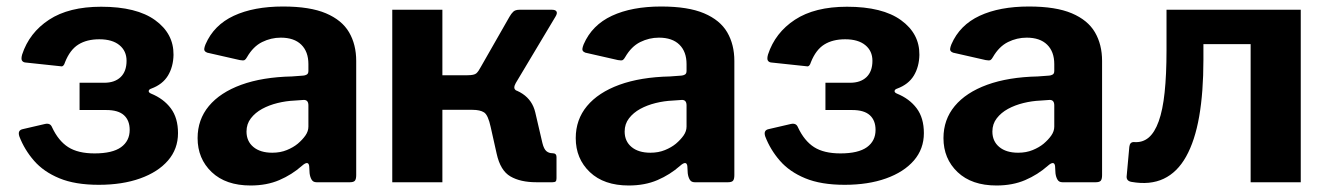

<svg xmlns="http://www.w3.org/2000/svg" viewBox="-20 -560 4080 590"><path d="M283.5 7.9Q210.8 7.9 162.4 -12.2Q114 -32.2 84.6 -66.1Q55.2 -99.9 39.6 -140.5Q33 -160 50.4 -163.3L118 -179Q134.4 -182.7 139.8 -169.3Q159.4 -127.2 189.6 -107.9Q219.8 -88.6 270.7 -88.6Q325.4 -88.6 352 -107.7Q378.5 -126.9 378.5 -160.8Q378.5 -190 360.9 -206Q343.3 -221.9 306.9 -221.9H224.5V-305.7H300.5Q332.4 -305.7 350.7 -323.1Q368.9 -340.6 368.9 -373.2Q368.9 -403.4 347 -421.3Q325.1 -439.3 285.2 -439.3Q246.7 -439.3 220.9 -423.2Q195.1 -407.1 179.9 -369Q175.6 -353.8 166.4 -356.4L56.6 -368.1Q49.9 -369.4 47.2 -374.6Q44.6 -379.8 48 -392.4Q70 -459.5 130.8 -499.4Q191.6 -539.3 290.8 -539.3Q399.9 -539.3 456.9 -497.9Q513.9 -456.6 513.2 -391.4Q512.5 -355 496.2 -327.8Q479.8 -300.6 444.8 -287.7Q437.7 -285.4 437 -280.6Q436.2 -275.9 444.1 -272.4Q482.8 -256.7 504.9 -227.1Q527 -197.6 527 -150.9Q527 -102.3 496.3 -66.8Q465.6 -31.3 410.7 -11.7Q355.9 7.9 283.5 7.9Z M908 -50.6Q877 -23.2 838.3 -6.6Q799.7 10 750.1 10Q673.9 10 630.6 -31.1Q587.2 -72.3 587.2 -135.7Q587.2 -192.4 621.8 -234.1Q656.5 -275.8 721.4 -299.5Q786.4 -323.1 877 -325.1L912.1 -327.7Q917.3 -328 922.5 -330.8Q927.7 -333.6 927.7 -342V-363Q927.7 -401.3 905.7 -422.8Q883.8 -444.3 842.8 -444.3Q812.9 -444.3 785.5 -430.8Q758 -417.2 739 -384.3Q735.3 -377.5 731.5 -375.4Q727.7 -373.4 716.9 -375.4L616.6 -398.2Q611 -400.2 608.4 -404.7Q605.8 -409.2 611.6 -423.9Q637.2 -483 698.4 -511.5Q759.6 -540 849.8 -540Q932.5 -540 981.6 -519.1Q1030.7 -498.3 1052.7 -460.7Q1074.6 -423.1 1074.6 -372.7V-22.1Q1074.6 -9.7 1070.7 -4.9Q1066.7 0 1055.3 0H952.5Q942.1 0 937.5 -8.1Q932.8 -16.1 931.4 -27.5L930.1 -50Q927.4 -67.7 908 -50.6ZM927.7 -236.1Q927.7 -253.5 913 -252.9L884.6 -250.9Q859.1 -249.8 832.9 -243.4Q806.8 -237 785.5 -225.4Q764.2 -213.7 750.9 -196.4Q737.5 -179.1 737.5 -155.8Q737.5 -125.9 758.7 -108.3Q779.9 -90.7 816.7 -90.7Q841.5 -90.7 861.4 -98.9Q881.2 -107 894.9 -118.3Q909.4 -130.6 918.6 -143.7Q927.7 -156.8 927.7 -171V-236.1Z M1185.4 0V-530H1339.4V-328.8H1443.7L1505 -294.7Q1555.8 -291.9 1586 -271.6Q1616.1 -251.4 1624.8 -214.8L1646.8 -120.3Q1651.4 -101.9 1659.1 -95.5Q1666.7 -89.2 1677.2 -89.2Q1690.1 -89.2 1690.1 -77.9V-12.4Q1690.1 -5.1 1687.6 -2.6Q1685 0 1677.7 0H1627.8Q1579.3 0 1548.5 -17.9Q1517.6 -35.7 1506.2 -87.7L1487.9 -169.4Q1479.9 -206.6 1467.5 -214.6Q1455.1 -222.5 1432 -222.5H1339.4V0ZM1416.3 -267.5V-328.8Q1437.3 -328.8 1443.8 -334.7Q1450.4 -340.6 1457.4 -354.1L1545.4 -508.2Q1550.9 -518 1557.2 -524Q1563.5 -530 1576 -530H1676.4Q1687 -530 1690.1 -524.6Q1693.3 -519.2 1687 -509L1564.9 -304.8Q1560.5 -297 1560.4 -291Q1560.4 -285 1567.7 -281Z M2070 -50.6Q2039 -23.2 2000.3 -6.6Q1961.7 10 1912.1 10Q1835.9 10 1792.6 -31.1Q1749.2 -72.3 1749.2 -135.7Q1749.2 -192.4 1783.8 -234.1Q1818.5 -275.8 1883.4 -299.5Q1948.4 -323.1 2039 -325.1L2074.1 -327.7Q2079.3 -328 2084.5 -330.8Q2089.7 -333.6 2089.7 -342V-363Q2089.7 -401.3 2067.7 -422.8Q2045.8 -444.3 2004.8 -444.3Q1974.9 -444.3 1947.5 -430.8Q1920 -417.2 1901 -384.3Q1897.3 -377.5 1893.5 -375.4Q1889.7 -373.4 1878.9 -375.4L1778.6 -398.2Q1773 -400.2 1770.4 -404.7Q1767.8 -409.2 1773.6 -423.9Q1799.2 -483 1860.4 -511.5Q1921.6 -540 2011.8 -540Q2094.5 -540 2143.6 -519.1Q2192.7 -498.3 2214.7 -460.7Q2236.6 -423.1 2236.6 -372.7V-22.1Q2236.6 -9.7 2232.7 -4.9Q2228.7 0 2217.3 0H2114.5Q2104.1 0 2099.5 -8.1Q2094.8 -16.1 2093.4 -27.5L2092.1 -50Q2089.4 -67.7 2070 -50.6ZM2089.7 -236.1Q2089.7 -253.5 2075 -252.9L2046.6 -250.9Q2021.1 -249.8 1994.9 -243.4Q1968.8 -237 1947.5 -225.4Q1926.2 -213.7 1912.9 -196.4Q1899.5 -179.1 1899.5 -155.8Q1899.5 -125.9 1920.7 -108.3Q1941.9 -90.7 1978.7 -90.7Q2003.5 -90.7 2023.4 -98.9Q2043.2 -107 2056.9 -118.3Q2071.4 -130.6 2080.6 -143.7Q2089.7 -156.8 2089.7 -171V-236.1Z M2575.5 7.9Q2502.8 7.9 2454.4 -12.2Q2406 -32.2 2376.6 -66.1Q2347.2 -99.9 2331.6 -140.5Q2325 -160 2342.4 -163.3L2410 -179Q2426.4 -182.7 2431.8 -169.3Q2451.4 -127.2 2481.6 -107.9Q2511.8 -88.6 2562.7 -88.6Q2617.4 -88.6 2644 -107.7Q2670.5 -126.9 2670.5 -160.8Q2670.5 -190 2652.9 -206Q2635.3 -221.9 2598.9 -221.9H2516.5V-305.7H2592.5Q2624.4 -305.7 2642.7 -323.1Q2660.9 -340.6 2660.9 -373.2Q2660.9 -403.4 2639 -421.3Q2617.1 -439.3 2577.2 -439.3Q2538.7 -439.3 2512.9 -423.2Q2487.1 -407.1 2471.9 -369Q2467.6 -353.8 2458.4 -356.4L2348.6 -368.1Q2341.9 -369.4 2339.2 -374.6Q2336.6 -379.8 2340 -392.4Q2362 -459.5 2422.8 -499.4Q2483.6 -539.3 2582.8 -539.3Q2691.9 -539.3 2748.9 -497.9Q2805.9 -456.6 2805.2 -391.4Q2804.5 -355 2788.2 -327.8Q2771.8 -300.6 2736.8 -287.7Q2729.7 -285.4 2729 -280.6Q2728.2 -275.9 2736.1 -272.4Q2774.8 -256.7 2796.9 -227.1Q2819 -197.6 2819 -150.9Q2819 -102.3 2788.3 -66.8Q2757.6 -31.3 2702.7 -11.7Q2647.9 7.9 2575.5 7.9Z M3200 -50.6Q3169 -23.2 3130.3 -6.6Q3091.7 10 3042.1 10Q2965.9 10 2922.6 -31.1Q2879.2 -72.3 2879.2 -135.7Q2879.2 -192.4 2913.8 -234.1Q2948.5 -275.8 3013.4 -299.5Q3078.4 -323.1 3169 -325.1L3204.1 -327.7Q3209.3 -328 3214.5 -330.8Q3219.7 -333.6 3219.7 -342V-363Q3219.7 -401.3 3197.7 -422.8Q3175.8 -444.3 3134.8 -444.3Q3104.9 -444.3 3077.5 -430.8Q3050 -417.2 3031 -384.3Q3027.3 -377.5 3023.5 -375.4Q3019.7 -373.4 3008.9 -375.4L2908.6 -398.2Q2903 -400.2 2900.4 -404.7Q2897.8 -409.2 2903.6 -423.9Q2929.2 -483 2990.4 -511.5Q3051.6 -540 3141.8 -540Q3224.5 -540 3273.6 -519.1Q3322.7 -498.3 3344.7 -460.7Q3366.6 -423.1 3366.6 -372.7V-22.1Q3366.6 -9.7 3362.7 -4.9Q3358.7 0 3347.3 0H3244.5Q3234.1 0 3229.5 -8.1Q3224.8 -16.1 3223.4 -27.5L3222.1 -50Q3219.4 -67.7 3200 -50.6ZM3219.7 -236.1Q3219.7 -253.5 3205 -252.9L3176.6 -250.9Q3151.1 -249.8 3124.9 -243.4Q3098.8 -237 3077.5 -225.4Q3056.2 -213.7 3042.9 -196.4Q3029.5 -179.1 3029.5 -155.8Q3029.5 -125.9 3050.7 -108.3Q3071.9 -90.7 3108.7 -90.7Q3133.5 -90.7 3153.4 -98.9Q3173.2 -107 3186.9 -118.3Q3201.4 -130.6 3210.6 -143.7Q3219.7 -156.8 3219.7 -171V-236.1Z M3456.7 -1.1Q3441.7 -3.9 3442 -17.1L3450.3 -108.7Q3452 -124.1 3464.8 -123.4Q3490.9 -121.4 3509.5 -137Q3528.2 -152.7 3540.6 -187.2Q3553.1 -221.8 3558.8 -276Q3564.6 -330.3 3564.6 -405.4V-530H3977.1V0H3823.1V-424.3H3678V-376.2Q3678 -277 3665 -202.1Q3651.9 -127.2 3624.8 -78.9Q3597.8 -30.5 3555.9 -10.7Q3514 9.1 3456.7 -1.1Z"/></svg>

Font: Libre Franklin Thin
Style: Regular
Weight: 100
Designer: Pablo Impallari, Rodrigo Fuenzalida, Nhung Nguyen
Foundry: Impallari Type
Version: Version 3.000